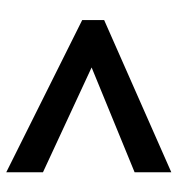

<svg xmlns="http://www.w3.org/2000/svg" viewBox="3 -659 566 612"><g transform="rotate(-90 286.0 -353.0)"><path d="M43 -90V-207L377 -344L43 -499V-616L528 -374V-304Z"/></g></svg>

Font: Noto Sans Kannada
Style: Bold
Weight: 700
Designer: Jelle Bosma - Monotype Design Team
Foundry: Monotype Imaging Inc.
Version: Version 2.005; ttfautohint (v1.8.4.7-5d5b)